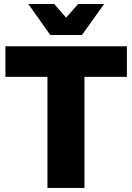

<svg xmlns="http://www.w3.org/2000/svg" viewBox="-20 -930 654 950"><path d="M6.8 0ZM6.8 -701.2H607.9V-549.8H397.9V0H214.8V-549.8H6.8ZM366.7 -910.2H495.1L385.7 -756.8H229L120.1 -910.2H248L307.1 -842.8Z"/></svg>

Font: Argentum Sans
Style: Bold
Weight: 700
Designer: Julieta Ulanovsky (Modified by Cristiano Sobral)
Foundry: Julieta Ulanovsky
Version: Version 1.000; ttfautohint (v1.5.65-e2d9)